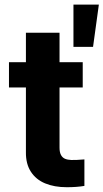

<svg xmlns="http://www.w3.org/2000/svg" viewBox="-20 -798 445 826"><path d="M335.9 -421.8H18.6V-530.3H335.9ZM236.1 -657.2V-162.8Q236.1 -142.8 242.4 -131.2Q248.6 -119.7 259.6 -115Q270.6 -110.3 286.7 -109.7Q307.2 -109.2 343.1 -112.2V1.8Q310.5 7.4 267.4 7.4Q213.7 7.4 174.1 -9.1Q134.6 -25.5 112.8 -59.3Q90.9 -93 91.5 -143V-657.2ZM296 -778.3H405.3L380.3 -596.3H296Z"/></svg>

Font: Pretendard JP Variable
Style: Regular
Weight: 400
Designer: Base glyphs from Inter by Rasmus Andersson; Hangul glyphs from Noto Sans CJK(Source Han Sans) by Jang Soo-young and Kang
Foundry: Kil Hyung-jin
Version: Version 1.307;Glyphs 3.2 (3192)